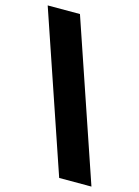

<svg xmlns="http://www.w3.org/2000/svg" viewBox="-127 -784 630 868"><g transform="rotate(15 187.5 -350.0)"><path d="M137 -720H-14L238 20H389Z"/></g></svg>

Font: Queering Heavy
Style: Bold
Weight: 900
Designer: Adam Naccarato
Foundry: adamnac
Version: Version 2.000;hotconv 1.0.109;makeotfexe 2.5.65596